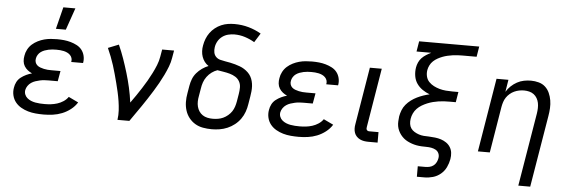

<svg xmlns="http://www.w3.org/2000/svg" viewBox="-57 -945 4013 1350"><g transform="rotate(5 1950.0 -270.0)"><path d="M267 8Q239 8 211 5.5Q183 3 157 -4.5Q131 -12 107.5 -25.5Q84 -39 67.5 -59.5Q51 -80 44.5 -107Q38 -134 43 -162Q46 -183 56 -202.5Q66 -222 83.5 -235.5Q101 -249 121 -258.5Q141 -268 161 -273Q144 -281 130 -292Q116 -303 106.5 -318.5Q97 -334 95 -353Q93 -372 97 -392Q100 -414 111.5 -436Q123 -458 141 -474Q159 -490 181 -501Q203 -512 225.5 -518Q248 -524 271 -526Q294 -528 316 -528Q341 -528 365 -525.5Q389 -523 412 -516.5Q435 -510 456 -499Q477 -488 491 -470.5Q505 -453 511 -429.5Q517 -406 513 -381L512 -377H429V-379Q432 -392 428 -404.5Q424 -417 415 -426Q406 -435 394.5 -440.5Q383 -446 370 -449Q357 -452 343.5 -453Q330 -454 317 -454Q303 -454 289.5 -453Q276 -452 262 -449Q248 -446 234.5 -441Q221 -436 209 -427.5Q197 -419 189 -406Q181 -393 179 -380Q176 -366 180 -353.5Q184 -341 193.5 -332.5Q203 -324 215.5 -319.5Q228 -315 241 -312Q254 -309 267.5 -308Q281 -307 295 -307H359L346 -234H282Q267 -234 251.5 -233Q236 -232 220.5 -228.5Q205 -225 189.5 -220Q174 -215 160 -205.5Q146 -196 136.5 -182Q127 -168 124 -153Q121 -136 127 -121Q133 -106 145 -96Q157 -86 171.5 -80Q186 -74 202 -71Q218 -68 234.5 -67Q251 -66 268 -66Q290 -66 312 -68.5Q334 -71 356.5 -78Q379 -85 399.5 -98.5Q420 -112 433 -131L502 -98Q484 -69 456 -47.5Q428 -26 396.5 -13.5Q365 -1 332 3.5Q299 8 267 8ZM301 -600 340 -755H425L371 -600Z M788 0Q793 -34 791 -67Q789 -100 784 -132Q779 -164 772 -195Q765 -226 757 -257Q749 -288 740.5 -319Q732 -350 722.5 -380Q713 -410 701.5 -439.5Q690 -469 677 -498L752 -528Q773 -481 790 -432.5Q807 -384 822 -334Q837 -284 848.5 -233Q860 -182 867 -129Q887 -156 905 -183Q923 -210 941 -237.5Q959 -265 975 -293Q991 -321 1005.5 -349.5Q1020 -378 1032 -408Q1044 -438 1049 -468L1058 -520H1142L1133 -468Q1128 -436 1116 -405Q1104 -374 1089.5 -344Q1075 -314 1058.5 -284.5Q1042 -255 1024 -226Q1006 -197 987.5 -168.5Q969 -140 949.5 -111.5Q930 -83 910.5 -55.5Q891 -28 872 0Z M1454 8Q1422 8 1391.5 2.5Q1361 -3 1336 -18Q1311 -33 1293 -56Q1275 -79 1266 -107.5Q1257 -136 1256.5 -167Q1256 -198 1262 -230L1271 -283Q1275 -307 1284 -330.5Q1293 -354 1310 -374Q1327 -394 1348.5 -409Q1370 -424 1393 -433Q1376 -444 1364.5 -459.5Q1353 -475 1346.5 -493.5Q1340 -512 1339 -533Q1338 -554 1342 -574Q1346 -598 1355 -621Q1364 -644 1378.5 -664Q1393 -684 1413 -700Q1433 -716 1456.5 -726Q1480 -736 1503.5 -739.5Q1527 -743 1550 -743Q1602 -743 1649.5 -729.5Q1697 -716 1738 -692L1698 -628Q1666 -647 1630 -658.5Q1594 -670 1555 -670Q1534 -670 1511.5 -664.5Q1489 -659 1470 -645Q1451 -631 1439.5 -610.5Q1428 -590 1425 -568Q1422 -549 1425.5 -531Q1429 -513 1441.5 -500.5Q1454 -488 1471.5 -483.5Q1489 -479 1507 -476Q1525 -473 1543 -469.5Q1561 -466 1578 -461Q1595 -456 1611.5 -450Q1628 -444 1643 -434.5Q1658 -425 1670.5 -413Q1683 -401 1691.5 -386Q1700 -371 1704.5 -353.5Q1709 -336 1710 -318Q1711 -300 1709 -281Q1707 -262 1704 -244L1695 -190Q1691 -163 1681.5 -136Q1672 -109 1655 -85Q1638 -61 1614.5 -42.5Q1591 -24 1564 -12.5Q1537 -1 1509 3.5Q1481 8 1454 8ZM1454 -66Q1473 -66 1491.5 -69Q1510 -72 1527.5 -80Q1545 -88 1561 -101.5Q1577 -115 1587.5 -131Q1598 -147 1604 -165.5Q1610 -184 1613 -202L1622 -256Q1626 -279 1626 -302Q1626 -325 1615.5 -344Q1605 -363 1586.5 -374.5Q1568 -386 1546.5 -392Q1525 -398 1503 -401.5Q1481 -405 1458 -409Q1437 -402 1418 -388Q1399 -374 1385 -355Q1371 -336 1363.5 -314.5Q1356 -293 1353 -271L1344 -218Q1340 -198 1339.5 -179Q1339 -160 1343.5 -142Q1348 -124 1358 -109Q1368 -94 1383 -84Q1398 -74 1416.5 -70Q1435 -66 1454 -66Z M2067 8Q2039 8 2011 5.5Q1983 3 1957 -4.5Q1931 -12 1907.5 -25.5Q1884 -39 1867.5 -59.5Q1851 -80 1844.5 -107Q1838 -134 1843 -162Q1846 -183 1856 -202.5Q1866 -222 1883.5 -235.5Q1901 -249 1921 -258.5Q1941 -268 1961 -273Q1944 -281 1930 -292Q1916 -303 1906.5 -318.5Q1897 -334 1895 -353Q1893 -372 1897 -392Q1900 -414 1911.5 -436Q1923 -458 1941 -474Q1959 -490 1981 -501Q2003 -512 2025.5 -518Q2048 -524 2071 -526Q2094 -528 2116 -528Q2141 -528 2165 -525.5Q2189 -523 2212 -516.5Q2235 -510 2256 -499Q2277 -488 2291 -470.5Q2305 -453 2311 -429.5Q2317 -406 2313 -381L2312 -377H2229V-379Q2232 -392 2228 -404.5Q2224 -417 2215 -426Q2206 -435 2194.5 -440.5Q2183 -446 2170 -449Q2157 -452 2143.5 -453Q2130 -454 2117 -454Q2103 -454 2089.5 -453Q2076 -452 2062 -449Q2048 -446 2034.5 -441Q2021 -436 2009 -427.5Q1997 -419 1989 -406Q1981 -393 1979 -380Q1976 -366 1980 -353.5Q1984 -341 1993.5 -332.5Q2003 -324 2015.5 -319.5Q2028 -315 2041 -312Q2054 -309 2067.5 -308Q2081 -307 2095 -307H2159L2146 -234H2082Q2067 -234 2051.5 -233Q2036 -232 2020.5 -228.5Q2005 -225 1989.5 -220Q1974 -215 1960 -205.5Q1946 -196 1936.5 -182Q1927 -168 1924 -153Q1921 -136 1927 -121Q1933 -106 1945 -96Q1957 -86 1971.5 -80Q1986 -74 2002 -71Q2018 -68 2034.5 -67Q2051 -66 2068 -66Q2090 -66 2112 -68.5Q2134 -71 2156.5 -78Q2179 -85 2199.5 -98.5Q2220 -112 2233 -131L2302 -98Q2284 -69 2256 -47.5Q2228 -26 2196.5 -13.5Q2165 -1 2132 3.5Q2099 8 2067 8Z M2559 0Q2543 0 2528 -2.5Q2513 -5 2499.5 -11.5Q2486 -18 2475.5 -29Q2465 -40 2460 -54Q2455 -68 2454.5 -83.5Q2454 -99 2457 -115L2524 -520H2608L2539 -103Q2538 -98 2538 -92.5Q2538 -87 2541 -82.5Q2544 -78 2548.5 -76Q2553 -74 2559 -74H2624V0Z M2920 215V141H2973Q2988 141 3003.5 137.5Q3019 134 3031.5 124Q3044 114 3051 99.5Q3058 85 3060 71Q3063 53 3056 37.5Q3049 22 3034.5 14Q3020 6 3003 3Q2986 0 2968.5 0Q2951 0 2933 -1Q2915 -2 2898.5 -5Q2882 -8 2866 -13.5Q2850 -19 2835 -26.5Q2820 -34 2807.5 -44.5Q2795 -55 2785 -68Q2775 -81 2768 -96Q2761 -111 2758 -127.5Q2755 -144 2756 -162Q2757 -180 2759 -197Q2763 -219 2771.5 -241Q2780 -263 2795.5 -281.5Q2811 -300 2830.5 -314.5Q2850 -329 2871.5 -339.5Q2893 -350 2915 -357.5Q2937 -365 2959 -370Q2932 -380 2908 -396.5Q2884 -413 2868 -436Q2852 -459 2847 -489Q2842 -519 2847 -550Q2850 -568 2858 -586Q2866 -604 2879.5 -618Q2893 -632 2910.5 -643Q2928 -654 2945 -662H2841L2853 -735H3277L3265 -662H3165Q3148 -662 3130.5 -661Q3113 -660 3095.5 -657.5Q3078 -655 3060.5 -651Q3043 -647 3026 -640.5Q3009 -634 2992.5 -625Q2976 -616 2962 -603Q2948 -590 2939.5 -573Q2931 -556 2928 -539Q2924 -516 2929.5 -493.5Q2935 -471 2950 -455.5Q2965 -440 2984.5 -430Q3004 -420 3025.5 -414Q3047 -408 3070.5 -406Q3094 -404 3117 -404H3159L3147 -331H3105Q3085 -331 3065 -330Q3045 -329 3025.5 -326Q3006 -323 2986.5 -318Q2967 -313 2947.5 -305Q2928 -297 2909.5 -286Q2891 -275 2876.5 -260Q2862 -245 2853 -226Q2844 -207 2841 -187Q2838 -169 2840.5 -151Q2843 -133 2852.5 -119.5Q2862 -106 2877 -97Q2892 -88 2908.5 -82.5Q2925 -77 2943 -75.5Q2961 -74 2979 -74Q3002 -73 3024 -70.5Q3046 -68 3066 -61.5Q3086 -55 3103.5 -43Q3121 -31 3132 -13Q3143 5 3145.5 26.5Q3148 48 3144 71Q3139 100 3125.5 128.5Q3112 157 3087.5 177.5Q3063 198 3033 206.5Q3003 215 2973 215Z M3636 215 3722 -302Q3725 -321 3725.5 -340Q3726 -359 3722.5 -376.5Q3719 -394 3710 -409.5Q3701 -425 3687 -435.5Q3673 -446 3655 -450.5Q3637 -455 3618 -455Q3601 -455 3583.5 -451.5Q3566 -448 3549.5 -440.5Q3533 -433 3518.5 -420.5Q3504 -408 3494 -393Q3484 -378 3478.5 -361Q3473 -344 3470 -327L3416 0H3332L3418 -520H3502L3488 -434Q3501 -456 3520.5 -474.5Q3540 -493 3563 -505.5Q3586 -518 3611 -523Q3636 -528 3661 -528Q3689 -528 3716 -520.5Q3743 -513 3762 -495.5Q3781 -478 3792 -453.5Q3803 -429 3807.5 -402Q3812 -375 3810.5 -347Q3809 -319 3804 -290L3720 215Z"/></g></svg>

Font: Iosevka Aile
Style: Italic
Weight: 400
Italic angle: -9°
Designer: Belleve Invis
Foundry: Belleve Invis
Version: Version 28.0.1; ttfautohint (v1.8.4)